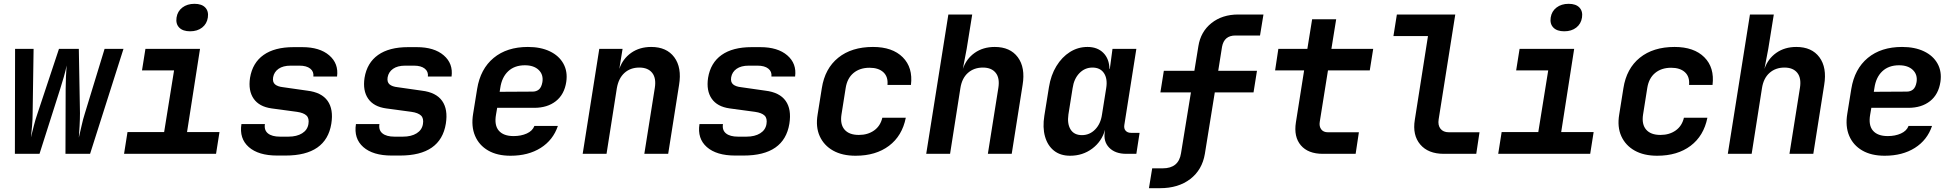

<svg xmlns="http://www.w3.org/2000/svg" viewBox="-20 -806 10240 1006"><path d="M58 0 59 -550H156L151 -213Q151 -182 148 -146Q145 -110 142 -86Q148 -110 157 -146Q166 -182 177 -213L289 -550H393L399 -213Q399 -182 397 -145.5Q395 -109 393 -85Q399 -109 407 -145.5Q415 -182 425 -213L528 -550H627L452 0H323L324 -339Q324 -367 325.5 -403.5Q327 -440 329 -463Q325 -440 314.5 -403.5Q304 -367 295 -339L187 0Z M630 0 648 -114H840L892 -437H724L742 -550H1028L960 -114H1130L1112 0ZM976 -642Q938 -642 919 -661.5Q900 -681 905 -714Q910 -747 935.5 -766.5Q961 -786 999 -786Q1037 -786 1055.5 -766.5Q1074 -747 1069 -714Q1064 -681 1039 -661.5Q1014 -642 976 -642Z M1432 9Q1334 9 1283.5 -35.5Q1233 -80 1245 -156H1368Q1363 -124 1384 -107Q1405 -90 1447 -90H1491Q1535 -90 1563 -107.5Q1591 -125 1596 -156Q1601 -186 1586 -200.5Q1571 -215 1536 -220L1403 -238Q1338 -247 1309 -289Q1280 -331 1290 -398Q1303 -477 1361 -518Q1419 -559 1518 -559H1564Q1655 -559 1705 -516Q1755 -473 1746 -405H1622Q1625 -431 1605.5 -446.5Q1586 -462 1549 -462H1503Q1463 -462 1439.5 -445.5Q1416 -429 1411 -401Q1407 -376 1421 -364Q1435 -352 1464 -349L1590 -331Q1665 -322 1696.5 -277.5Q1728 -233 1716 -158Q1689 9 1476 9Z M2032 9Q1934 9 1883.5 -35.5Q1833 -80 1845 -156H1968Q1963 -124 1984 -107Q2005 -90 2047 -90H2091Q2135 -90 2163 -107.5Q2191 -125 2196 -156Q2201 -186 2186 -200.5Q2171 -215 2136 -220L2003 -238Q1938 -247 1909 -289Q1880 -331 1890 -398Q1903 -477 1961 -518Q2019 -559 2118 -559H2164Q2255 -559 2305 -516Q2355 -473 2346 -405H2222Q2225 -431 2205.5 -446.5Q2186 -462 2149 -462H2103Q2063 -462 2039.5 -445.5Q2016 -429 2011 -401Q2007 -376 2021 -364Q2035 -352 2064 -349L2190 -331Q2265 -322 2296.5 -277.5Q2328 -233 2316 -158Q2289 9 2076 9Z M2655 10Q2585 10 2537.5 -17.5Q2490 -45 2469 -94.5Q2448 -144 2459 -210L2480 -340Q2497 -445 2566.5 -502.5Q2636 -560 2746 -560Q2813 -560 2861 -537Q2909 -514 2932 -472.5Q2955 -431 2947 -377Q2937 -311 2892.5 -276Q2848 -241 2779 -241H2585L2579 -206Q2569 -150 2593.5 -121.5Q2618 -93 2671 -93Q2710 -93 2740 -106.5Q2770 -120 2780 -146H2903Q2878 -72 2813 -31Q2748 10 2655 10ZM2598 -325 2771 -326Q2790 -326 2803.5 -337Q2817 -348 2822 -376Q2828 -415 2802.5 -439.5Q2777 -464 2730 -464Q2676 -464 2642.5 -432.5Q2609 -401 2601 -344Z M3033 0 3120 -550H3242L3225 -445Q3243 -498 3287 -529Q3331 -560 3392 -560Q3473 -560 3513 -506Q3553 -452 3538 -361L3481 0H3356L3411 -346Q3419 -397 3397 -424.5Q3375 -452 3330 -452Q3283 -452 3252 -424Q3221 -396 3212 -344L3158 0Z M3832 9Q3734 9 3683.5 -35.5Q3633 -80 3645 -156H3768Q3763 -124 3784 -107Q3805 -90 3847 -90H3891Q3935 -90 3963 -107.5Q3991 -125 3996 -156Q4001 -186 3986 -200.5Q3971 -215 3936 -220L3803 -238Q3738 -247 3709 -289Q3680 -331 3690 -398Q3703 -477 3761 -518Q3819 -559 3918 -559H3964Q4055 -559 4105 -516Q4155 -473 4146 -405H4022Q4025 -431 4005.5 -446.5Q3986 -462 3949 -462H3903Q3863 -462 3839.5 -445.5Q3816 -429 3811 -401Q3807 -376 3821 -364Q3835 -352 3864 -349L3990 -331Q4065 -322 4096.5 -277.5Q4128 -233 4116 -158Q4089 9 3876 9Z M4463 10Q4393 10 4345 -17Q4297 -44 4275 -92.5Q4253 -141 4264 -206L4286 -344Q4302 -447 4372 -503.5Q4442 -560 4554 -560Q4656 -560 4710 -506Q4764 -452 4753 -361H4630Q4634 -404 4608.5 -427.5Q4583 -451 4536 -451Q4485 -451 4452 -423.5Q4419 -396 4411 -345L4389 -206Q4381 -155 4405 -127Q4429 -99 4480 -99Q4527 -99 4560 -122.5Q4593 -146 4603 -189H4726Q4707 -94 4638 -42Q4569 10 4463 10Z M4833 0 4949 -730H5074L5045 -550L5025 -445Q5043 -498 5087 -529Q5131 -560 5192 -560Q5273 -560 5313 -506Q5353 -452 5338 -361L5281 0H5156L5211 -346Q5219 -397 5197 -424.5Q5175 -452 5130 -452Q5083 -452 5051.5 -424Q5020 -396 5012 -344L4958 0Z M5587 10Q5536 10 5502.5 -16.5Q5469 -43 5455.5 -90.5Q5442 -138 5452 -200L5476 -349Q5486 -412 5515 -459.5Q5544 -507 5586 -533.5Q5628 -560 5678 -560Q5730 -560 5761 -529Q5792 -498 5793 -445H5795L5809 -550H5934L5871 -151Q5868 -132 5878 -121Q5888 -110 5906 -110H5951L5934 0H5881Q5823 0 5791.5 -32.5Q5760 -65 5769 -117L5770 -126Q5753 -65 5703 -27.5Q5653 10 5587 10ZM5649 -98Q5689 -98 5718 -127.5Q5747 -157 5754 -206L5776 -344Q5784 -393 5764.5 -422.5Q5745 -452 5704 -452Q5664 -452 5635.5 -422.5Q5607 -393 5600 -344L5578 -206Q5571 -157 5589.5 -127.5Q5608 -98 5649 -98Z M6000 180 6017 76H6072Q6156 76 6168 -3L6220 -322H6060L6078 -435H6238L6259 -564Q6271 -640 6327.5 -685Q6384 -730 6468 -730H6600L6582 -620H6453Q6394 -620 6383 -561L6363 -435H6566L6548 -322H6345L6293 0Q6279 84 6216.5 132Q6154 180 6058 180Z M6911 0Q6834 0 6796 -44.5Q6758 -89 6770 -165L6813 -437H6661L6678 -550H6830L6855 -705H6981L6956 -550H7175L7157 -437H6938L6895 -168Q6891 -144 6902.5 -128.5Q6914 -113 6937 -113H7100L7083 0Z M7545 0Q7463 0 7421.5 -49Q7380 -98 7393 -178L7462 -617H7281L7299 -730H7605L7518 -181Q7513 -150 7527.5 -131.5Q7542 -113 7571 -113H7732L7715 0Z M7830 0 7848 -114H8040L8092 -437H7924L7942 -550H8228L8160 -114H8330L8312 0ZM8176 -642Q8138 -642 8119 -661.5Q8100 -681 8105 -714Q8110 -747 8135.5 -766.5Q8161 -786 8199 -786Q8237 -786 8255.5 -766.5Q8274 -747 8269 -714Q8264 -681 8239 -661.5Q8214 -642 8176 -642Z M8663 10Q8593 10 8545 -17Q8497 -44 8475 -92.5Q8453 -141 8464 -206L8486 -344Q8502 -447 8572 -503.5Q8642 -560 8754 -560Q8856 -560 8910 -506Q8964 -452 8953 -361H8830Q8834 -404 8808.5 -427.5Q8783 -451 8736 -451Q8685 -451 8652 -423.5Q8619 -396 8611 -345L8589 -206Q8581 -155 8605 -127Q8629 -99 8680 -99Q8727 -99 8760 -122.5Q8793 -146 8803 -189H8926Q8907 -94 8838 -42Q8769 10 8663 10Z M9033 0 9149 -730H9274L9245 -550L9225 -445Q9243 -498 9287 -529Q9331 -560 9392 -560Q9473 -560 9513 -506Q9553 -452 9538 -361L9481 0H9356L9411 -346Q9419 -397 9397 -424.5Q9375 -452 9330 -452Q9283 -452 9251.5 -424Q9220 -396 9212 -344L9158 0Z M9855 10Q9785 10 9737.5 -17.5Q9690 -45 9669 -94.5Q9648 -144 9659 -210L9680 -340Q9697 -445 9766.5 -502.5Q9836 -560 9946 -560Q10013 -560 10061 -537Q10109 -514 10132 -472.5Q10155 -431 10147 -377Q10137 -311 10092.5 -276Q10048 -241 9979 -241H9785L9779 -206Q9769 -150 9793.5 -121.5Q9818 -93 9871 -93Q9910 -93 9940 -106.5Q9970 -120 9980 -146H10103Q10078 -72 10013 -31Q9948 10 9855 10ZM9798 -325 9971 -326Q9990 -326 10003.5 -337Q10017 -348 10022 -376Q10028 -415 10002.5 -439.5Q9977 -464 9930 -464Q9876 -464 9842.5 -432.5Q9809 -401 9801 -344Z"/></svg>

Font: JetBrains Mono NL
Style: Bold Italic
Weight: 700
Italic angle: -9°
Designer: Philipp Nurullin, Konstantin Bulenkov
Foundry: JetBrains
Version: Version 2.304; ttfautohint (v1.8.4.7-5d5b)